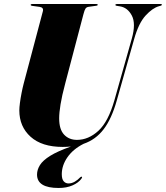

<svg xmlns="http://www.w3.org/2000/svg" viewBox="-20 -720 824 954"><path d="M548.5 -222 635 -528.5Q656 -603 635 -642.8Q614 -682.5 576 -688.5L560 -691Q553.5 -691.5 553.5 -696Q553.5 -700 560.5 -700H778.5Q784.5 -700 784.5 -696.5Q784.5 -693.5 778.5 -691.5L769.5 -689Q737.5 -680 703.2 -642.5Q669 -605 647 -527.5L560 -220Q534.5 -129.5 495 -77.8Q455.5 -26 395.5 -5.5Q343 21 315 61.5Q287 102 287 145.5Q287 170 296.5 180.8Q306 191.5 320.5 191.5Q336.5 191.5 351.8 182.5Q367 173.5 377.5 162Q382.5 156.5 387 158.5Q389.5 161 384.5 168Q370 188 340.5 201Q311 214 271.5 214Q164 214 164 147.5Q164 123.5 178.5 100.2Q193 77 229.5 54.2Q266 31.5 332.5 8Q313 10 291.5 10Q188 10 132 -40.5Q76 -91 76 -171.5Q76 -185.5 79 -208.5Q82 -231.5 87 -257.2Q92 -283 97.5 -304L193 -664Q198 -683 176 -686L139 -691Q132.5 -692 132.5 -696Q132.5 -700 139.5 -700H459.5Q465.5 -700 465.5 -696.5Q465.5 -692 459 -691.5L419.5 -686Q410 -684.5 405 -677.5Q400 -670.5 394.5 -649L304.5 -307Q287.5 -243.5 280.8 -201.5Q274 -159.5 274 -132Q274 -77 298.5 -51Q323 -25 362.5 -25Q419.5 -25 468.8 -70Q518 -115 548.5 -222Z"/></svg>

Font: Fraunces 144pt Black
Style: Italic
Weight: 900
Italic angle: -16°
Version: Version 1.000;[0bf87f6ff]